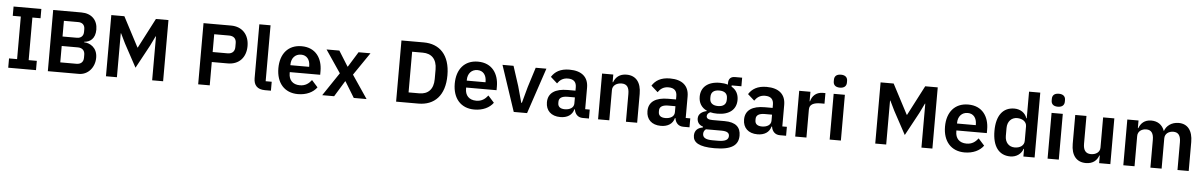

<svg xmlns="http://www.w3.org/2000/svg" viewBox="-38 -1358 13663 2182"><g transform="rotate(5 6794.0 -267.0)"><path d="M370 0V-106H277V-592H370V-698H53V-592H145V-106H53V0Z M505 0H859C962 0 1039 -88 1039 -200C1039 -319 949 -362 888 -363V-369C952 -373 1013 -413 1013 -519C1013 -627 943 -698 828 -698H505ZM637 -299H821C871 -299 901 -271 901 -222V-188C901 -139 871 -112 821 -112H637ZM637 -586H800C848 -586 876 -559 876 -512V-481C876 -435 848 -407 800 -407H637Z M1168 0H1293V-501H1297L1351 -390L1494 -126L1637 -390L1691 -501H1695V0H1820V-698H1677L1500 -357H1496L1317 -698H1168Z M2352 0V-266H2534C2663 -266 2741 -352 2741 -482C2741 -611 2663 -698 2534 -698H2220V0ZM2352 -583H2522C2573 -583 2604 -556 2604 -505V-459C2604 -408 2573 -380 2522 -380H2352Z M3050 0V-102H2981V-740H2853V-126C2853 -46 2894 0 2981 0Z M3358 12C3455 12 3531 -25 3574 -84L3505 -161C3473 -120 3435 -90 3372 -90C3288 -90 3245 -141 3245 -216V-229H3592V-271C3592 -414 3517 -534 3354 -534C3201 -534 3112 -427 3112 -262C3112 -95 3204 12 3358 12ZM3356 -438C3422 -438 3459 -389 3459 -317V-308H3245V-316C3245 -388 3289 -438 3356 -438Z M3635 0H3771L3881 -180H3885L3995 0H4141L3963 -263L4140 -522H4004L3897 -349H3893L3785 -522H3639L3813 -265Z M4478 0H4732C4914 0 5033 -117 5033 -349C5033 -581 4914 -698 4732 -698H4478ZM4610 -117V-581H4732C4830 -581 4893 -523 4893 -404V-294C4893 -175 4830 -117 4732 -117Z M5370 12C5467 12 5543 -25 5586 -84L5517 -161C5485 -120 5447 -90 5384 -90C5300 -90 5257 -141 5257 -216V-229H5604V-271C5604 -414 5529 -534 5366 -534C5213 -534 5124 -427 5124 -262C5124 -95 5216 12 5370 12ZM5368 -438C5434 -438 5471 -389 5471 -317V-308H5257V-316C5257 -388 5301 -438 5368 -438Z M5972 0 6147 -522H6025L5954 -297L5903 -111H5896L5845 -297L5772 -522H5646L5820 0Z M6352 12C6430 12 6487 -23 6504 -90H6510C6518 -36 6552 0 6607 0H6678V-102H6626V-348C6626 -467 6551 -534 6410 -534C6305 -534 6244 -494 6206 -434L6282 -366C6307 -402 6341 -432 6401 -432C6469 -432 6498 -398 6498 -340V-302H6409C6267 -302 6186 -249 6186 -142C6186 -49 6246 12 6352 12ZM6395 -81C6345 -81 6316 -102 6316 -144V-161C6316 -202 6349 -225 6416 -225H6498V-156C6498 -107 6452 -81 6395 -81Z M6910 0V-345C6910 -401 6961 -429 7014 -429C7075 -429 7100 -391 7100 -317V0H7228V-330C7228 -460 7168 -534 7061 -534C6980 -534 6936 -491 6915 -435H6910V-522H6782V0Z M7499 12C7577 12 7634 -23 7651 -90H7657C7665 -36 7699 0 7754 0H7825V-102H7773V-348C7773 -467 7698 -534 7557 -534C7452 -534 7391 -494 7353 -434L7429 -366C7454 -402 7488 -432 7548 -432C7616 -432 7645 -398 7645 -340V-302H7556C7414 -302 7333 -249 7333 -142C7333 -49 7393 12 7499 12ZM7542 -81C7492 -81 7463 -102 7463 -144V-161C7463 -202 7496 -225 7563 -225H7645V-156C7645 -107 7599 -81 7542 -81Z M8400 44C8400 -50 8345 -105 8217 -105H8077C8031 -105 8009 -118 8009 -144C8009 -167 8026 -182 8046 -191C8069 -185 8096 -182 8126 -182C8268 -182 8342 -252 8342 -357C8342 -421 8315 -472 8261 -502V-516H8372V-614H8291C8243 -614 8217 -589 8217 -538V-521C8191 -530 8158 -534 8126 -534C7985 -534 7910 -463 7910 -357C7910 -288 7942 -234 8005 -205V-201C7955 -190 7909 -163 7909 -109C7909 -67 7933 -33 7976 -22V-11C7918 -2 7883 31 7883 89C7883 166 7950 212 8126 212C8326 212 8400 153 8400 44ZM8280 59C8280 103 8243 124 8160 124H8096C8016 124 7986 100 7986 60C7986 39 7994 20 8013 6H8191C8256 6 8280 26 8280 59ZM8126 -269C8065 -269 8032 -297 8032 -349V-366C8032 -419 8065 -446 8126 -446C8187 -446 8220 -419 8220 -366V-349C8220 -297 8187 -269 8126 -269Z M8601 12C8679 12 8736 -23 8753 -90H8759C8767 -36 8801 0 8856 0H8927V-102H8875V-348C8875 -467 8800 -534 8659 -534C8554 -534 8493 -494 8455 -434L8531 -366C8556 -402 8590 -432 8650 -432C8718 -432 8747 -398 8747 -340V-302H8658C8516 -302 8435 -249 8435 -142C8435 -49 8495 12 8601 12ZM8644 -81C8594 -81 8565 -102 8565 -144V-161C8565 -202 8598 -225 8665 -225H8747V-156C8747 -107 8701 -81 8644 -81Z M9159 0V-320C9159 -377 9204 -401 9290 -401H9330V-522H9302C9219 -522 9177 -469 9164 -414H9159V-522H9031V0Z M9488 -598C9540 -598 9563 -625 9563 -662V-682C9563 -719 9540 -746 9488 -746C9435 -746 9413 -719 9413 -682V-662C9413 -625 9435 -598 9488 -598ZM9424 0H9552V-522H9424Z M9944 0H10069V-501H10073L10127 -390L10270 -126L10413 -390L10467 -501H10471V0H10596V-698H10453L10276 -357H10272L10093 -698H9944Z M10963 12C11060 12 11136 -25 11179 -84L11110 -161C11078 -120 11040 -90 10977 -90C10893 -90 10850 -141 10850 -216V-229H11197V-271C11197 -414 11122 -534 10959 -534C10806 -534 10717 -427 10717 -262C10717 -95 10809 12 10963 12ZM10961 -438C11027 -438 11064 -389 11064 -317V-308H10850V-316C10850 -388 10894 -438 10961 -438Z M11634 0H11762V-740H11634V-436H11629C11611 -496 11554 -534 11485 -534C11354 -534 11281 -436 11281 -262C11281 -87 11354 12 11485 12C11554 12 11610 -28 11629 -87H11634ZM11526 -94C11460 -94 11415 -142 11415 -216V-306C11415 -380 11460 -429 11526 -429C11587 -429 11634 -396 11634 -345V-179C11634 -125 11587 -94 11526 -94Z M11974 -598C12026 -598 12049 -625 12049 -662V-682C12049 -719 12026 -746 11974 -746C11921 -746 11899 -719 11899 -682V-662C11899 -625 11921 -598 11974 -598ZM11910 0H12038V-522H11910Z M12498 0H12626V-522H12498V-177C12498 -121 12447 -94 12396 -94C12335 -94 12308 -133 12308 -205V-522H12180V-192C12180 -62 12240 12 12347 12C12433 12 12475 -35 12493 -87H12498Z M12902 0V-345C12902 -401 12950 -429 12999 -429C13056 -429 13083 -392 13083 -317V0H13211V-345C13211 -401 13258 -429 13308 -429C13365 -429 13392 -392 13392 -317V0H13520V-330C13520 -460 13462 -534 13360 -534C13277 -534 13219 -487 13200 -429H13198C13173 -499 13118 -534 13047 -534C12969 -534 12927 -490 12907 -435H12902V-522H12774V0Z"/></g></svg>

Font: IBM Plex Devanagari Medium
Style: Regular
Weight: 600
Designer: Mike Abbink, Paul van der Laan, Pieter van Rosmalen, Erin McLaughlin
Foundry: Bold Monday
Version: Version 1.0